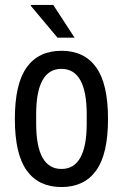

<svg xmlns="http://www.w3.org/2000/svg" viewBox="-20 -743 496 775"><path d="M228 12Q136 12 88 -54.5Q40 -121 40 -263Q40 -405 88 -471.5Q136 -538 228 -538Q320 -538 368 -471.5Q416 -405 416 -263Q416 -121 368 -54.5Q320 12 228 12ZM228 -61Q279 -61 304.5 -107Q330 -153 330 -244V-282Q330 -373 304.5 -419Q279 -465 228 -465Q177 -465 151.5 -419Q126 -373 126 -282V-244Q126 -153 151.5 -107Q177 -61 228 -61ZM212 -591 104 -720 105 -723H195L281 -591Z"/></svg>

Font: Archivo Narrow
Style: Regular
Weight: 400
Designer: Hector Gatti
Foundry: Omnibus-Type
Version: Version 3.002